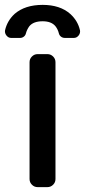

<svg xmlns="http://www.w3.org/2000/svg" viewBox="-50 -768 348 788"><path d="M216.8 -612.3H252.9Q264.6 -612.3 272.5 -622.1Q280.3 -631.8 278.3 -643.6Q269.5 -682.6 238.3 -710.9Q196.3 -748 125 -748Q52.7 -748 9.8 -710.9Q-20.5 -682.6 -29.3 -643.6Q-31.2 -631.8 -23.4 -622.1Q-15.6 -612.3 -3.9 -612.3H32.2Q41 -612.3 47.9 -617.7Q54.7 -623 56.6 -631.8Q60.5 -646.5 70.3 -660.2Q86.9 -680.7 125 -680.7Q161.1 -680.7 177.7 -660.2Q187.5 -647.5 191.4 -631.8Q193.4 -623 200.2 -617.7Q207 -612.3 216.8 -612.3ZM71.3 -33.2V-512.7Q71.3 -526.4 81.1 -536.1Q90.8 -545.9 104.5 -545.9H144.5Q158.2 -545.9 168 -536.1Q177.7 -526.4 177.7 -512.7V-33.2Q177.7 -19.5 168 -9.8Q158.2 0 144.5 0H104.5Q90.8 0 81.1 -9.8Q71.3 -19.5 71.3 -33.2Z"/></svg>

Font: DeepSea
Style: Medium
Weight: 500
Designer: Stem
Version: Version 3.019;git-0a5106e0b